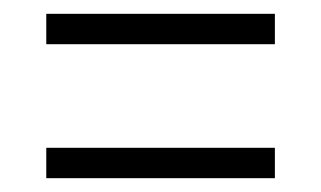

<svg xmlns="http://www.w3.org/2000/svg" viewBox="-20 -496 465 278"><path d="M47 -432V-476H378V-432ZM47 -238V-282H378V-238Z"/></svg>

Font: Noto Serif Khmer ExtraCondensed Light
Style: Regular
Weight: 300
Width: 2
Designer: Danh Hong and the Monotype Design Team
Foundry: Monotype Imaging Inc.
Version: Version 2.004